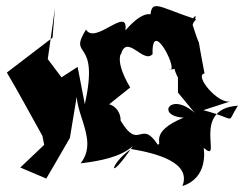

<svg xmlns="http://www.w3.org/2000/svg" viewBox="-20 -572 817 643"><path d="M186 -313 140 -374 164 -545 156 -446 3 -329C44 -260 82 -188 122 -117L128 -87L48 -11L135 26C161 -19 188 -64 214 -110L245 -297C206 -213 318 -111 250 -25C316 -33 384 -46 425 -83C337 48 347 -24 419 -73C502 -59 622 -29 591 51C676 24 664 -66 662 -77C730 -18 615 -208 777 -218C734 -154 781 -172 661 -203L753 -233C713 -219 628 -320 665 -326C631 -501 662 -372 625 -489C666 -577 566 -429 637 -507C500 -552 484 -582 483 -500C521 -481 498 -584 400 -470C411 -556 299 -420 268 -473C206 -372 315 -451 264 -223L240 -348ZM576 -262 632 -194C550 -267 501 -183 595 -178C475 -129 528 -86 508 -88C451 -175 446 -64 384 -168C385 -224 314 -244 317 -200L416 -279C354 -383 396 -403 385 -390C405 -461 461 -356 491 -391C487 -520 584 -323 546 -340C595 -336 544 -374 576 -312Z"/></svg>

Font: Asimov Silicon
Style: Regular
Weight: 400
Designer: Google
Version: Version 2.000980; 2014